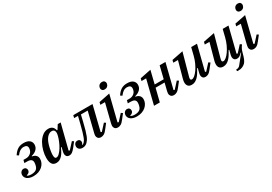

<svg xmlns="http://www.w3.org/2000/svg" viewBox="35 -1830 4378 3094"><g transform="rotate(-30 2224.5 -282.5)"><path d="M153 12Q114 12 85 3Q56 -6 37.5 -20.5Q19 -35 9.5 -54Q0 -73 0 -93Q0 -128 20.5 -150.5Q41 -173 70 -173Q96 -173 110 -157.5Q124 -142 124 -120Q124 -94 106 -76.5Q88 -59 65 -57L63 -49Q74 -41 91.5 -36Q109 -31 138 -31Q188 -31 221 -50Q254 -69 266 -119Q270 -134 272 -147.5Q274 -161 274 -177Q274 -245 181 -245H128L141 -297H190Q234 -297 267 -321Q300 -345 310 -381Q313 -393 314.5 -401.5Q316 -410 316 -419Q316 -477 245 -477Q209 -477 178 -458Q147 -439 115 -395L83 -416Q121 -475 166 -503.5Q211 -532 277 -532Q348 -532 384 -502Q420 -472 420 -424Q420 -373 385.5 -337Q351 -301 289 -285L287 -277Q332 -270 357 -244.5Q382 -219 382 -177Q382 -139 365 -104.5Q348 -70 318 -44Q288 -18 246 -3Q204 12 153 12Z M580 12Q524 12 499.5 -27Q475 -66 475 -138Q475 -200 493 -269.5Q511 -339 544.5 -397.5Q578 -456 626.5 -494Q675 -532 736 -532Q780 -532 808 -510Q836 -488 847 -440H857L908 -520H962L846 -63L864 -55L968 -169L998 -149L933 -66Q898 -22 873.5 -5Q849 12 823 12Q785 12 769.5 -8Q754 -28 754 -54Q754 -67 756.5 -82Q759 -97 762 -108L777 -168L767 -171Q749 -132 730 -98.5Q711 -65 688.5 -40.5Q666 -16 639 -2Q612 12 580 12ZM622 -64Q650 -64 680 -94.5Q710 -125 736.5 -168.5Q763 -212 783 -260Q803 -308 812 -343L817 -363Q829 -411 817 -441Q805 -471 765 -471Q719 -471 678.5 -426.5Q638 -382 613 -291Q608 -274 603.5 -252.5Q599 -231 595.5 -209Q592 -187 589.5 -167Q587 -147 587 -132Q587 -100 594 -82Q601 -64 622 -64Z M1066 12Q1027 12 1004 -8.5Q981 -29 981 -61Q981 -90 998.5 -111Q1016 -132 1048 -132Q1072 -132 1086 -118.5Q1100 -105 1100 -83Q1100 -53 1080 -38L1087 -32Q1100 -33 1117 -50Q1129 -62 1140 -79.5Q1151 -97 1163 -129Q1175 -161 1190 -211Q1205 -261 1224 -338L1257 -472H1185L1197 -520H1555L1442 -63L1460 -55L1564 -169L1594 -149L1529 -66Q1494 -19 1466 -3.5Q1438 12 1412 12Q1372 12 1354.5 -9Q1337 -30 1337 -56Q1337 -67 1339.5 -81Q1342 -95 1345 -106L1435 -468H1309L1280 -345Q1260 -261 1244 -206.5Q1228 -152 1213.5 -116.5Q1199 -81 1185 -60.5Q1171 -40 1156 -25Q1136 -5 1113.5 3.5Q1091 12 1066 12Z M1726 12Q1686 12 1668.5 -9Q1651 -30 1651 -56Q1651 -67 1654 -81Q1657 -95 1659 -106L1744 -446H1658L1669 -491L1873 -532L1756 -63L1774 -55L1878 -169L1908 -149L1843 -66Q1808 -19 1780 -3.5Q1752 12 1726 12ZM1845 -625Q1816 -625 1801 -640.5Q1786 -656 1786 -676Q1786 -687 1789 -698Q1795 -723 1814.5 -738Q1834 -753 1862 -753Q1891 -753 1906 -737.5Q1921 -722 1921 -702Q1921 -697 1920.5 -691Q1920 -685 1918 -680Q1912 -655 1892.5 -640Q1873 -625 1845 -625Z M2078 12Q2039 12 2010 3Q1981 -6 1962.5 -20.5Q1944 -35 1934.5 -54Q1925 -73 1925 -93Q1925 -128 1945.5 -150.5Q1966 -173 1995 -173Q2021 -173 2035 -157.5Q2049 -142 2049 -120Q2049 -94 2031 -76.5Q2013 -59 1990 -57L1988 -49Q1999 -41 2016.5 -36Q2034 -31 2063 -31Q2113 -31 2146 -50Q2179 -69 2191 -119Q2195 -134 2197 -147.5Q2199 -161 2199 -177Q2199 -245 2106 -245H2053L2066 -297H2115Q2159 -297 2192 -321Q2225 -345 2235 -381Q2238 -393 2239.5 -401.5Q2241 -410 2241 -419Q2241 -477 2170 -477Q2134 -477 2103 -458Q2072 -439 2040 -395L2008 -416Q2046 -475 2091 -503.5Q2136 -532 2202 -532Q2273 -532 2309 -502Q2345 -472 2345 -424Q2345 -373 2310.5 -337Q2276 -301 2214 -285L2212 -277Q2257 -270 2282 -244.5Q2307 -219 2307 -177Q2307 -139 2290 -104.5Q2273 -70 2243 -44Q2213 -18 2171 -3Q2129 12 2078 12Z M2768 12Q2728 12 2710.5 -9Q2693 -30 2693 -56Q2693 -67 2696 -81Q2699 -95 2701 -106L2734 -240H2567L2507 0H2399L2510 -446H2424L2435 -491L2639 -532L2580 -292H2748L2804 -520H2912L2798 -63L2816 -55L2920 -169L2950 -149L2885 -66Q2850 -19 2822 -3.5Q2794 12 2768 12Z M3099 12Q3052 12 3030.5 -13.5Q3009 -39 3009 -80Q3009 -95 3011.5 -111Q3014 -127 3019 -144L3102 -446H3015L3026 -491L3235 -532L3119 -113Q3116 -101 3116 -91Q3116 -63 3142 -63Q3166 -63 3196.5 -88.5Q3227 -114 3257 -157Q3287 -200 3313.5 -257.5Q3340 -315 3356 -379L3391 -520H3499L3384 -63L3402 -55L3506 -169L3536 -149L3471 -66Q3435 -18 3408 -3Q3381 12 3357 12Q3319 12 3303.5 -8.5Q3288 -29 3288 -54Q3288 -67 3291 -82Q3294 -97 3297 -108L3314 -175L3304 -178Q3284 -141 3263 -106.5Q3242 -72 3217.5 -46Q3193 -20 3164 -4Q3135 12 3099 12Z M3865 188Q3856 188 3849 187.5Q3842 187 3837 186V156H3849Q3864 156 3875 152Q3886 148 3895.5 140.5Q3905 133 3913.5 122.5Q3922 112 3932 99L4043 -39L4037 -44Q4008 -12 3986 0Q3964 12 3943 12Q3905 12 3889.5 -8.5Q3874 -29 3874 -54Q3874 -67 3877 -82Q3880 -97 3883 -108L3900 -175L3890 -178Q3870 -141 3849 -106.5Q3828 -72 3803.5 -46Q3779 -20 3750 -4Q3721 12 3685 12Q3638 12 3616.5 -13.5Q3595 -39 3595 -80Q3595 -95 3597.5 -111Q3600 -127 3605 -144L3688 -446H3601L3612 -491L3821 -532L3705 -113Q3702 -101 3702 -91Q3702 -63 3728 -63Q3752 -63 3782.5 -88.5Q3813 -114 3843 -157Q3873 -200 3899.5 -257.5Q3926 -315 3942 -379L3977 -520H4085L3970 -63L3988 -55L4092 -169L4122 -149Q4096 -114 4083 -85.5Q4070 -57 4060 -17Q4045 43 4028.5 80.5Q4012 118 3992 138Q3969 161 3937 174.5Q3905 188 3865 188Z M4254 12Q4214 12 4196.5 -9Q4179 -30 4179 -56Q4179 -67 4182 -81Q4185 -95 4187 -106L4272 -446H4186L4197 -491L4401 -532L4284 -63L4302 -55L4406 -169L4436 -149L4371 -66Q4336 -19 4308 -3.5Q4280 12 4254 12ZM4373 -625Q4344 -625 4329 -640.5Q4314 -656 4314 -676Q4314 -687 4317 -698Q4323 -723 4342.5 -738Q4362 -753 4390 -753Q4419 -753 4434 -737.5Q4449 -722 4449 -702Q4449 -697 4448.5 -691Q4448 -685 4446 -680Q4440 -655 4420.5 -640Q4401 -625 4373 -625Z"/></g></svg>

Font: IBM Plex Serif Medm
Style: Italic
Weight: 500
Italic angle: -14°
Designer: Mike Abbink, Paul van der Laan, Pieter van Rosmalen
Foundry: Bold Monday
Version: Version 3.001